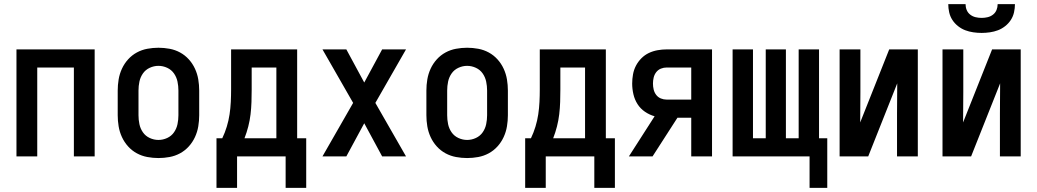

<svg xmlns="http://www.w3.org/2000/svg" viewBox="-20 -760 5040 933"><path d="M60 0V-520H440V0H339V-432H161V0Z M750 8Q723 8 696 3Q669 -2 645 -15Q621 -28 602.5 -48.5Q584 -69 572.5 -94Q561 -119 556.5 -146Q552 -173 552 -200V-320Q552 -347 556.5 -374Q561 -401 572.5 -426Q584 -451 602.5 -471.5Q621 -492 645 -505Q669 -518 696 -523Q723 -528 750 -528Q777 -528 804 -523Q831 -518 855 -505Q879 -492 897.5 -471.5Q916 -451 927.5 -426Q939 -401 943.5 -374Q948 -347 948 -320V-200Q948 -173 943.5 -146Q939 -119 927.5 -94Q916 -69 897.5 -48.5Q879 -28 855 -15Q831 -2 804 3Q777 8 750 8ZM750 -80Q772 -80 792.5 -89.5Q813 -99 825.5 -117Q838 -135 842.5 -156.5Q847 -178 847 -200V-320Q847 -342 842.5 -363.5Q838 -385 825.5 -403Q813 -421 792.5 -430.5Q772 -440 750 -440Q728 -440 707.5 -430.5Q687 -421 674.5 -403Q662 -385 657.5 -363.5Q653 -342 653 -320V-200Q653 -178 657.5 -156.5Q662 -135 674.5 -117Q687 -99 707.5 -89.5Q728 -80 750 -80Z M1368 153V0H1132V153H1032V-88H1060Q1073 -115 1082 -144.5Q1091 -174 1095.5 -204Q1100 -234 1101.5 -264.5Q1103 -295 1103 -325V-520H1424V-88H1468V153ZM1323 -88V-432H1203V-325Q1203 -295 1202 -264.5Q1201 -234 1197.5 -204.5Q1194 -175 1186.5 -145.5Q1179 -116 1168 -88Z M1547 0 1696 -260 1547 -520H1663L1750 -359L1837 -520H1953L1804 -260L1953 0H1837L1750 -161L1663 0Z M2250 8Q2223 8 2196 3Q2169 -2 2145 -15Q2121 -28 2102.5 -48.5Q2084 -69 2072.5 -94Q2061 -119 2056.5 -146Q2052 -173 2052 -200V-320Q2052 -347 2056.5 -374Q2061 -401 2072.5 -426Q2084 -451 2102.5 -471.5Q2121 -492 2145 -505Q2169 -518 2196 -523Q2223 -528 2250 -528Q2277 -528 2304 -523Q2331 -518 2355 -505Q2379 -492 2397.5 -471.5Q2416 -451 2427.5 -426Q2439 -401 2443.5 -374Q2448 -347 2448 -320V-200Q2448 -173 2443.5 -146Q2439 -119 2427.5 -94Q2416 -69 2397.5 -48.5Q2379 -28 2355 -15Q2331 -2 2304 3Q2277 8 2250 8ZM2250 -80Q2272 -80 2292.5 -89.5Q2313 -99 2325.5 -117Q2338 -135 2342.5 -156.5Q2347 -178 2347 -200V-320Q2347 -342 2342.5 -363.5Q2338 -385 2325.5 -403Q2313 -421 2292.5 -430.5Q2272 -440 2250 -440Q2228 -440 2207.5 -430.5Q2187 -421 2174.5 -403Q2162 -385 2157.5 -363.5Q2153 -342 2153 -320V-200Q2153 -178 2157.5 -156.5Q2162 -135 2174.5 -117Q2187 -99 2207.5 -89.5Q2228 -80 2250 -80Z M2868 153V0H2632V153H2532V-88H2560Q2573 -115 2582 -144.5Q2591 -174 2595.5 -204Q2600 -234 2601.5 -264.5Q2603 -295 2603 -325V-520H2924V-88H2968V153ZM2823 -88V-432H2703V-325Q2703 -295 2702 -264.5Q2701 -234 2697.5 -204.5Q2694 -175 2686.5 -145.5Q2679 -116 2668 -88Z M3339 0V-188H3272L3151 0H3036L3161 -195Q3136 -202 3114 -217Q3092 -232 3078 -254Q3064 -276 3058 -302Q3052 -328 3052 -354Q3052 -376 3056 -398.5Q3060 -421 3070.5 -441Q3081 -461 3097 -477Q3113 -493 3133 -502.5Q3153 -512 3175.5 -516Q3198 -520 3220 -520H3440V0ZM3339 -276V-432H3220Q3205 -432 3191.5 -426.5Q3178 -421 3169 -409.5Q3160 -398 3156.5 -383.5Q3153 -369 3153 -354Q3153 -339 3156.5 -324.5Q3160 -310 3169 -298.5Q3178 -287 3191.5 -281.5Q3205 -276 3220 -276Z M3914 153V0H3540V-520H3639V-88H3701V-520H3799V-88H3861V-520H3960V-88H4000V153Z M4060 0V-520H4161V-312Q4161 -275 4160.5 -238Q4160 -201 4160 -165L4301 -520H4440V0H4339V-208Q4339 -245 4339.5 -282Q4340 -319 4340 -355L4199 0Z M4560 0V-520H4661V-312Q4661 -275 4660.5 -238Q4660 -201 4660 -165L4801 -520H4940V0H4839V-208Q4839 -245 4839.5 -282Q4840 -319 4840 -355L4699 0ZM4750 -600Q4730 -600 4709.5 -603Q4689 -606 4670.5 -613Q4652 -620 4635.5 -633Q4619 -646 4608 -663Q4597 -680 4592.5 -700Q4588 -720 4588 -740H4672Q4672 -725 4677.5 -711.5Q4683 -698 4694.5 -689Q4706 -680 4720.5 -676.5Q4735 -673 4750 -673Q4765 -673 4779.5 -676.5Q4794 -680 4805.5 -689Q4817 -698 4822.5 -711.5Q4828 -725 4828 -740H4912Q4912 -720 4907.5 -700Q4903 -680 4892 -663Q4881 -646 4864.5 -633Q4848 -620 4829.5 -613Q4811 -606 4790.5 -603Q4770 -600 4750 -600Z"/></svg>

Font: Iosevka Term Semibold
Style: Regular
Weight: 600
Monospace: yes
Designer: Belleve Invis
Foundry: Belleve Invis
Version: Version 31.4.0